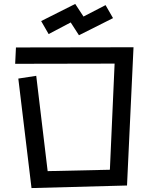

<svg xmlns="http://www.w3.org/2000/svg" viewBox="-20 -939 773 975"><path d="M339 -825 227 -766 189 -832 362 -919 404 -855 516 -913 554 -847 381 -760ZM73 -540 164 -554 222 -70 538 -77 562 -616 57 -615 61 -698 658 -699 625 3 140 16Z"/></svg>

Font: Stick
Style: Regular
Weight: 400
Designer: Fontworks Inc.
Foundry: Fontworks Inc.
Version: Version 1.100